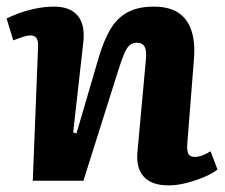

<svg xmlns="http://www.w3.org/2000/svg" viewBox="-20 -546 681 580"><path d="M637 -34Q624 -23 598.5 -12Q573 -1 544 6.5Q515 14 490 14Q438 14 414.5 -12Q391 -38 395 -85L420 -358Q424 -392 417 -404.5Q410 -417 394 -417Q379 -417 370 -408Q361 -399 353 -378.5Q345 -358 333 -320L232 0H79L95 -404Q96 -422 90.5 -430.5Q85 -439 72 -439Q63 -439 50.5 -435Q38 -431 20 -424L0 -490Q11 -496 34.5 -505Q58 -514 87 -520Q116 -526 143 -526Q191 -526 214 -499.5Q237 -473 232 -421L201 -146L211 -143L279 -375Q294 -425 314 -458.5Q334 -492 365.5 -509Q397 -526 444 -526Q490 -526 518 -508Q546 -490 558 -454.5Q570 -419 566 -369L546 -115Q544 -92 548.5 -82Q553 -72 569 -72Q580 -72 592.5 -77Q605 -82 616 -89Z"/></svg>

Font: Literata
Style: Bold Italic
Weight: 700
Italic angle: -2°
Designer: Latin by Veronika Burian and Jose Scaglione. Greek by Irene Vlachou. Cyrillic by Vera Evstafieva
Foundry: TypeTogether
Version: Version 3.103;gftools[0.9.29]